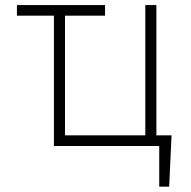

<svg xmlns="http://www.w3.org/2000/svg" viewBox="-20 -565 740 743"><path d="M386.4 -545.5H45.5V-504.3H188.6V0H596.2V157.3H634.6L643.8 -41.2H585.2V-545.5H542.3V-41.2H231.5V-504.3H386.4Z"/></svg>

Font: Karasuma Gothic
Style: Thin
Weight: 200
Designer: Rasmus Andersson / Ryoko Ishizuka
Foundry: rsms
Version: Version 1.00